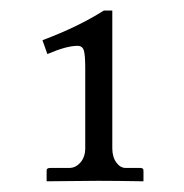

<svg xmlns="http://www.w3.org/2000/svg" viewBox="-20 -708 348 364"><path d="M127 -621.1Q106 -621.1 69.8 -605.5L60.5 -631.8Q127.4 -656.7 176.8 -688H192.9V-426.8Q192.9 -410.6 200.4 -400.1Q208 -389.6 218.3 -389.6H246.1Q252 -389.6 252 -384.8V-364.3Q199.7 -365.2 166 -365.2L68.4 -364.3V-385.3Q68.4 -389.6 75.7 -389.6H111.3Q123.5 -389.6 132.6 -400.1Q141.6 -410.6 141.6 -426.8V-578.6Q141.6 -604 138.9 -612.5Q136.2 -621.1 127 -621.1Z"/></svg>

Font: Libertinage
Style: l
Weight: 400
Designer: OSP
Foundry: OSP
Version: Version 1.0; 2008; OFL relea